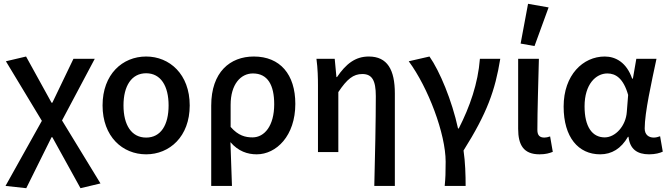

<svg xmlns="http://www.w3.org/2000/svg" viewBox="-20 -799 3513 1009"><path d="M9 178 118 190 251 -78H255L403 190L508 165L306 -166L478 -490H366L255 -259H251L117 -502L11 -477L200 -164Z M519 -245C519 -81 624 12 748 12C871 12 977 -81 977 -245C977 -409 871 -502 748 -502C624 -502 519 -409 519 -245ZM866 -245C866 -142 825 -76 748 -76C671 -76 629 -142 629 -245C629 -347 671 -414 748 -414C825 -414 866 -347 866 -245Z M1090 -244V178H1199L1191 -52C1232 -4 1281 12 1329 12C1432 12 1532 -85 1532 -253C1532 -408 1452 -502 1314 -502C1189 -502 1090 -420 1090 -244ZM1421 -251C1421 -138 1370 -77 1307 -77C1270 -77 1232 -86 1192 -132V-248C1192 -356 1245 -413 1309 -413C1387 -413 1421 -352 1421 -251Z M1955 -294C1955 -164 1951 21 1947 178H2055V-308C2055 -432 2016 -502 1918 -502C1847 -502 1798 -463 1751 -394H1748L1739 -490H1643C1650 -438 1651 -388 1651 -349V0H1758V-315C1804 -384 1837 -410 1884 -410C1935 -410 1955 -377 1955 -294Z M2322 51C2322 111 2321 135 2317 178H2427C2427 122 2425 52 2416 -8C2540 -205 2582 -324 2609 -490H2502C2492 -360 2449 -238 2391 -124H2387C2355 -271 2291 -425 2237 -502L2128 -477C2230 -339 2322 -96 2322 51Z M2755 -779 2716 -570 2789 -557 2863 -760ZM2703 -122C2703 -38 2731 12 2815 12C2848 12 2867 6 2885 -1L2871 -82C2860 -78 2849 -76 2841 -76C2817 -76 2804 -87 2804 -116C2804 -220 2809 -364 2812 -490H2703Z M2942 -239C2942 -78 3019 12 3134 12C3195 12 3244 -18 3280 -80H3283C3290 -15 3329 12 3391 12C3424 12 3448 5 3463 -2L3449 -83C3439 -79 3426 -76 3416 -76C3389 -76 3368 -91 3368 -124C3368 -208 3404 -367 3430 -490H3324L3306 -386H3302C3273 -470 3216 -502 3158 -502C3044 -502 2942 -405 2942 -239ZM3274 -211C3269 -137 3214 -77 3158 -77C3092 -77 3052 -133 3052 -240C3052 -356 3111 -413 3172 -413C3215 -413 3256 -388 3281 -300Z"/></svg>

Font: Cambridge Sans Medium
Style: Regular
Weight: 500
Version: Version 2.020;PS 002.020;hotconv 1.0.88;makeotf.lib2.5.64775